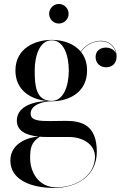

<svg xmlns="http://www.w3.org/2000/svg" viewBox="-20 -666 622 946"><path d="M222 -598C222 -571.5 243.5 -550 270 -550C296.5 -550 318 -571.5 318 -598C318 -624.5 296.5 -646.5 270 -646.5C243.5 -646.5 222 -624.5 222 -598ZM63 -71.5C63 -23.5 104 0.5 170.5 7C123.5 9 31 37.5 31 125C31 219.5 132 260 247 260C359 260 457 200.5 457 82C457 -53.5 378 -70.5 303 -70.5C274.5 -70.5 263 -69.5 228 -69.5C173.5 -69.5 131 -71.5 131 -106C131 -150 192 -167 235 -167C316 -167 409 -208 409 -318.5C409 -357.5 397.5 -387.5 379 -410.5C407 -450 447 -463 476.5 -463C520.5 -463 546 -433 551.5 -402C544.5 -421.5 522 -431.5 501.5 -431.5C477.5 -431.5 451 -418.5 451 -385C451 -352 476.5 -334.5 501.5 -334.5C526.5 -334.5 554.5 -347 554.5 -389.5C554.5 -427.5 525.5 -465 476.5 -465C448 -465 406.5 -452 377.5 -412C343.5 -453 287 -469.5 235 -469.5C154 -469.5 56 -429 56 -318.5C56 -219 135 -176 210 -168.5C127 -163.5 63 -134 63 -71.5ZM151 -318.5C151 -392.5 176 -467.5 235 -467.5C294 -467.5 319 -392.5 319 -318.5C319 -244.5 294 -169 235 -169C156 -169 151 -244.5 151 -318.5ZM128.5 114.5C128.5 68 132 35.5 176 7.5C187 8.5 199 9 211.5 9H320C385 9 448 43 448 106.5C448 193.5 363.5 257 257.5 257C167 257 128.5 178 128.5 114.5Z"/></svg>

Font: Bodoni* 96pt
Style: Regular
Weight: 400
Version: Version 2.3